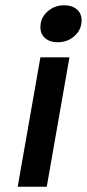

<svg xmlns="http://www.w3.org/2000/svg" viewBox="-20 -707 330 727"><path d="M133 -604Q133 -639 159.5 -663Q186 -687 223 -687Q253 -687 271 -671.5Q289 -656 289 -630Q289 -595 262.5 -571Q236 -547 198 -547Q169 -547 151 -562.5Q133 -578 133 -604ZM133 -490H243L157 0H47Z"/></svg>

Font: Fahkwang Medium
Style: Italic
Weight: 500
Italic angle: -10°
Version: Version 1.000; ttfautohint (v1.6)